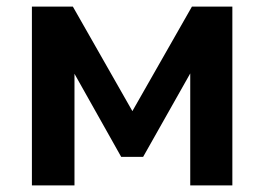

<svg xmlns="http://www.w3.org/2000/svg" viewBox="-20 -559 797 579"><path d="M76.2 -539.1H199.7L379.2 -223.9L558.8 -539.1H680.7V0H553.7V-379.9H577.6L411.6 -85.9H345.5L180.2 -379.9H204.6V0H76.2Z"/></svg>

Font: Min Sans VF VF
Style: Regular
Weight: 400
Designer: Jinseong-Kim, NotoSansCJK, Nunito
Foundry: Jinseong-Kim
Version: Version 1.420;Glyphs 3.1.2 (3151)